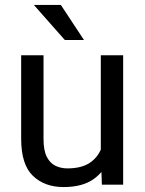

<svg xmlns="http://www.w3.org/2000/svg" viewBox="-20 -754 591 784"><path d="M391.6 -528.3H482.9V0H396L391.6 -122.1ZM446.8 -234.4Q446.8 -164.1 426.8 -108.9Q406.7 -53.7 361.3 -22Q315.9 9.8 239.7 9.8Q162.1 9.8 114.3 -36.1Q66.4 -82 66.4 -187.5V-528.3H157.7V-186.5Q157.7 -138.7 171.6 -112.5Q185.5 -86.4 207.8 -76.4Q230 -66.4 254.4 -66.4Q312 -66.4 345.7 -88.6Q379.4 -110.8 394 -148.9Q408.7 -187 408.7 -233.4ZM322.8 -590.8H244.6L118.2 -733.9H228.5Z"/></svg>

Font: Heebo
Style: Regular
Weight: 400
Designer: Oded Ezer
Foundry: Ezer Type House
Version: Version 3.100